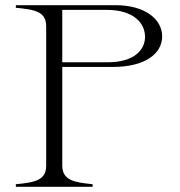

<svg xmlns="http://www.w3.org/2000/svg" viewBox="-20 -720 693 740"><path d="M425 -700H41V-690C118 -683 158 -674 158 -618V-82C158 -26 117 -17 41 -10V0H337V-10C266 -17 220 -25 220 -82V-462H415C539 -462 605 -513 605 -580C605 -643 543 -700 425 -700ZM390 -682C500 -682 539 -627 539 -578C539 -530 500 -480 395 -480H220V-682Z"/></svg>

Font: Sprat Light
Style: Regular
Weight: 300
Designer: Ethan Nakache
Foundry: Collletttivo
Version: Version 2.000;Glyphs 3.2 (3217)